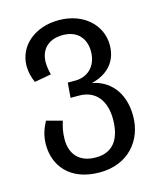

<svg xmlns="http://www.w3.org/2000/svg" viewBox="-113 -621 769 919"><g transform="rotate(-15 271.5 -161.5)"><path d="M268 216C409 216 491 117 491 -4C491 -131 417 -194 341 -207C416 -225 471 -275 471 -361C471 -461 387 -539 265 -539C146 -539 60 -466 60 -366C60 -338 67 -309 79 -283L162 -298C157 -318 153 -338 153 -360C153 -418 189 -465 265 -465C341 -465 376 -416 376 -355C376 -277 324 -239 268 -239H230L224 -165H266C356 -165 394 -96 394 -15C394 72 362 142 268 142C186 142 145 93 145 20C145 -16 152 -44 160 -69L82 -90C64 -56 52 -22 52 22C52 124 119 216 268 216Z"/></g></svg>

Font: FiraGO Unicode
Style: Regular
Weight: 400
Designer: bBox Type
Foundry: bBox Type GmbH
Version: Version 1.001;PS 001.001;hotconv 1.0.88;makeotf.lib2.5.64775